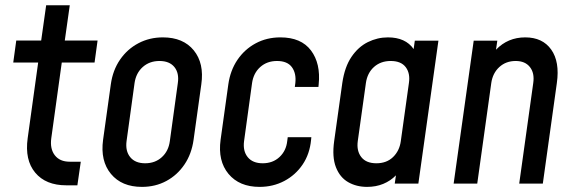

<svg xmlns="http://www.w3.org/2000/svg" viewBox="-20 -700 2188 732"><path d="M232.5 6.5H275L288 -83.5H245.5Q208 -83.5 189 -108Q170 -132.5 175.5 -173L215.5 -461.5H340.5L352 -545.5H227L246 -680H156L137 -545.5H42L30.5 -461.5H125.5L85.5 -173Q74 -90 114.2 -41.8Q154.5 6.5 232.5 6.5Z M521 12.5Q572.5 12.5 614.2 -10Q656 -32.5 683.2 -72.8Q710.5 -113 718 -167L747.5 -378.5Q759 -458.5 718.8 -508Q678.5 -557.5 601 -557.5Q550 -557.5 507.8 -535.2Q465.5 -513 437.8 -472.8Q410 -432.5 402.5 -378.5L373 -167Q362 -86.5 403 -37Q444 12.5 521 12.5ZM533.5 -77.5Q495.5 -77.5 476.5 -100.8Q457.5 -124 462.5 -162L493 -383.5Q498.5 -421.5 524.2 -444.5Q550 -467.5 588 -467.5Q626 -467.5 644.8 -444.5Q663.5 -421.5 658 -383.5L627.5 -162Q622.5 -124 597 -100.8Q571.5 -77.5 533.5 -77.5Z M1167 -177H1077L1075 -162Q1071 -125 1045.5 -101.2Q1020 -77.5 981.5 -77.5Q943.5 -77.5 924.5 -100.8Q905.5 -124 910.5 -162L941 -383.5Q946.5 -421.5 972.2 -444.5Q998 -467.5 1036 -467.5Q1075.5 -467.5 1092.8 -444Q1110 -420.5 1106 -383.5L1104 -368.5H1194L1195 -378.5Q1203 -458 1165.5 -507.8Q1128 -557.5 1049 -557.5Q997 -557.5 954.8 -534.8Q912.5 -512 885.2 -471.8Q858 -431.5 850.5 -378.5L821 -167Q810 -86.5 851.2 -37Q892.5 12.5 969.5 12.5Q1021 12.5 1063.8 -10Q1106.5 -32.5 1133.8 -72.8Q1161 -113 1166 -167Z M1379.5 12.5Q1413.5 12.5 1441.2 1Q1469 -10.5 1489.5 -31.5L1485 0H1575L1651.5 -545H1561.5L1557 -513Q1526 -557.5 1459 -557.5Q1419 -557.5 1382.5 -539.5Q1346 -521.5 1320 -483.2Q1294 -445 1285 -383.5L1254 -162Q1245.5 -101 1260.8 -62.2Q1276 -23.5 1307.5 -5.5Q1339 12.5 1379.5 12.5ZM1415 -77.5Q1376 -77.5 1357.5 -101Q1339 -124.5 1344 -162L1375 -383.5Q1380.5 -422 1406 -444.8Q1431.5 -467.5 1469.5 -467.5Q1509 -467.5 1526.8 -444Q1544.5 -420.5 1539 -383.5L1508 -161.5Q1503 -125 1478.5 -101.2Q1454 -77.5 1415 -77.5Z M1709.5 0H1799.5L1853 -383.5Q1858.5 -421.5 1883.8 -444.5Q1909 -467.5 1946 -467.5Q1982 -467.5 2000.2 -444.5Q2018.5 -421.5 2013 -383.5L1959.5 0H2049.5L2103 -383.5Q2114.5 -464.5 2081.5 -511Q2048.5 -557.5 1982.5 -557.5Q1916 -557.5 1871 -510.5L1876 -545H1786Z"/></svg>

Font: Mohave Medium
Style: Italic
Weight: 500
Italic angle: -8°
Designer: Gumpita Rahayu
Foundry: Tokotype
Version: Version 2.002; ttfautohint (v1.8.3)